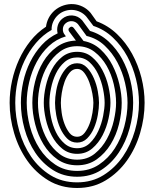

<svg xmlns="http://www.w3.org/2000/svg" viewBox="-20 -796 765 956"><path d="M364 -453Q342 -453 326.5 -434Q311 -415 301.5 -388.5Q292 -362 287.5 -333Q283 -304 283 -284Q283 -264 287 -235Q291 -206 301 -179.5Q311 -153 326 -134Q341 -115 364 -115Q386 -115 401 -134Q416 -153 426 -179.5Q436 -206 440.5 -235Q445 -264 445 -284Q445 -301 440 -329.5Q435 -358 425 -385.5Q415 -413 400 -433Q385 -453 364 -453ZM364 -481Q393 -481 413.5 -459Q434 -437 447.5 -406Q461 -375 467 -341.5Q473 -308 473 -284Q473 -258 467 -223.5Q461 -189 448 -158.5Q435 -128 414 -107Q393 -86 364 -86Q334 -86 313.5 -107Q293 -128 279.5 -158.5Q266 -189 260 -223Q254 -257 254 -284Q254 -311 260 -345Q266 -379 279.5 -409Q293 -439 313.5 -460Q334 -481 364 -481ZM364 -510Q328 -510 301.5 -487Q275 -464 258.5 -430Q242 -396 234 -356.5Q226 -317 226 -284Q226 -251 234 -211.5Q242 -172 258.5 -138Q275 -104 301.5 -81Q328 -58 364 -58Q401 -58 427 -83Q453 -108 469.5 -144Q486 -180 493.5 -218.5Q501 -257 501 -284Q501 -314 493 -353Q485 -392 468.5 -427Q452 -462 426 -486Q400 -510 364 -510ZM364 -538Q407 -538 438 -512Q469 -486 489.5 -447.5Q510 -409 520 -365Q530 -321 530 -284Q530 -250 520.5 -206Q511 -162 491 -123Q471 -84 439.5 -57Q408 -30 364 -30Q321 -30 289.5 -56Q258 -82 238 -120Q218 -158 208 -202.5Q198 -247 198 -284Q198 -323 208 -367.5Q218 -412 238 -450Q258 -488 289.5 -513Q321 -538 364 -538ZM364 -566Q315 -566 278.5 -539Q242 -512 217.5 -470.5Q193 -429 181 -379Q169 -329 169 -284Q169 -239 181 -189Q193 -139 217 -97.5Q241 -56 277.5 -28.5Q314 -1 364 -1Q415 -1 452 -31Q489 -61 512.5 -104.5Q536 -148 547 -197Q558 -246 558 -284Q558 -327 546.5 -376.5Q535 -426 511 -468Q487 -510 450.5 -538Q414 -566 364 -566ZM28 -284Q28 -339 40 -394Q52 -449 75 -499.5Q98 -550 131.5 -592Q165 -634 209 -663Q212 -686 222.5 -706.5Q233 -727 252 -744Q272 -761 296.5 -769Q321 -777 345 -775.5Q369 -774 391.5 -763Q414 -752 431 -732L461 -690Q518 -669 562.5 -626.5Q607 -584 637.5 -528.5Q668 -473 684 -410Q700 -347 700 -284Q700 -209 677.5 -133Q655 -57 612 3.5Q569 64 506.5 102Q444 140 364 140Q283 140 220.5 102Q158 64 115.5 3.5Q73 -57 50.5 -132.5Q28 -208 28 -284ZM672 -284Q672 -343 657 -403Q642 -463 613.5 -515.5Q585 -568 542.5 -608.5Q500 -649 445 -667L410 -713Q397 -728 379.5 -736.5Q362 -745 343 -746.5Q324 -748 305 -742Q286 -736 271 -723Q254 -708 245 -688Q236 -668 237 -647Q193 -622 159 -582Q125 -542 102 -493.5Q79 -445 67.5 -391Q56 -337 56 -284Q56 -214 76 -143.5Q96 -73 135 -16Q174 41 231.5 76.5Q289 112 364 112Q438 112 495.5 76Q553 40 592 -17Q631 -74 651.5 -144.5Q672 -215 672 -284ZM84 -284Q84 -335 95.5 -388Q107 -441 130.5 -488Q154 -535 188 -572Q222 -609 267 -630Q262 -649 267.5 -668.5Q273 -688 289 -702Q312 -721 340.5 -719Q369 -717 389 -695L428 -642Q480 -627 520.5 -589.5Q561 -552 588 -502.5Q615 -453 629 -396Q643 -339 643 -284Q643 -221 625 -155.5Q607 -90 571.5 -36.5Q536 17 484 50.5Q432 84 364 84Q296 84 243.5 50.5Q191 17 155.5 -36Q120 -89 102 -154.5Q84 -220 84 -284ZM615 -284Q615 -330 602.5 -383.5Q590 -437 565 -484.5Q540 -532 501.5 -568.5Q463 -605 411 -617L368 -676Q356 -689 339 -690.5Q322 -692 308 -681Q294 -670 293 -652Q292 -634 304 -621L308 -615Q260 -601 223.5 -567Q187 -533 162.5 -487Q138 -441 125.5 -388Q113 -335 113 -284Q113 -227 129 -166.5Q145 -106 176.5 -57Q208 -8 255 23.5Q302 55 364 55Q426 55 473 23.5Q520 -8 551.5 -57Q583 -106 599 -166.5Q615 -227 615 -284ZM141 -284Q141 -335 154.5 -389Q168 -443 195 -488Q222 -533 263 -562.5Q304 -592 358 -594L325 -638Q321 -643 321 -649Q321 -655 326 -658Q337 -669 347 -657L396 -592Q445 -583 481 -549.5Q517 -516 540 -471Q563 -426 574.5 -376Q586 -326 586 -284Q586 -233 572.5 -178Q559 -123 531 -77.5Q503 -32 461.5 -2.5Q420 27 364 27Q308 27 266 -2.5Q224 -32 196.5 -77.5Q169 -123 155 -178Q141 -233 141 -284Z"/></svg>

Font: Zschusch
Style: Regular
Weight: 400
Designer: Peter Wiegel
Foundry: Peter Wiegel